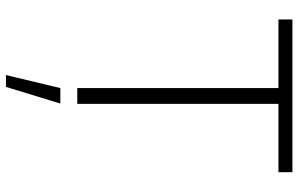

<svg xmlns="http://www.w3.org/2000/svg" viewBox="-195 -552 981 631"><g transform="rotate(90 295.5 -236.5)"><path d="M43.9 -707H545.9V-661.1H321.3V0H269.5V-661.1H43.9ZM269.5 55.7H320.3L265.6 234.4H226.6Z"/></g></svg>

Font: Pretendard GOV ExtraLight
Style: Regular
Weight: 200
Designer: Base glyphs from Inter by Rasmus Andersson; Hangeul glyphs from Noto Sans CJK(Source Han Sans) by Jang Soo-young and Kan
Foundry: Kil Hyung-jin
Version: Version 1.309